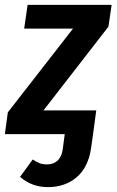

<svg xmlns="http://www.w3.org/2000/svg" viewBox="-42 -549 477 786"><path d="M402 -440 136 -97H352L339 0L331 56Q320 135 272.5 176Q225 217 154 217Q88 217 40 175L92 104Q109 115 121 119.5Q133 124 151 124Q177 124 194 108Q211 92 215 61L223 0H-22L-10 -89L257 -432H57L71 -529H415Z"/></svg>

Font: Fira Sans Condensed Medium
Style: Italic
Weight: 500
Width: 3
Italic angle: -8°
Designer: bBox Type GmbH & Carrois Corporate GbR & Edenspiekermann AG
Foundry: bBox Type GmbH & Carrois Corporate GbR & Edenspiekermann AG
Version: Version 4.301